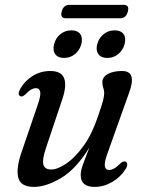

<svg xmlns="http://www.w3.org/2000/svg" viewBox="-20 -742 579 772"><path d="M485 -92Q491 -89.5 491.5 -81.2Q492 -73 485.5 -63Q465 -30 431 -10.2Q397 9.5 360.5 9.5Q304.5 9.5 304.5 -38Q304.5 -56.5 314.5 -83.5Q324.5 -110.5 339.5 -149Q285.5 -61.5 225.2 -26Q165 9.5 117 9.5Q61.5 9.5 53 -29.5Q44.5 -68.5 68 -134L131.5 -320Q144.5 -357 141.8 -372.2Q139 -387.5 124.5 -387.5Q115.5 -387.5 105.5 -382Q95.5 -376.5 81.5 -362Q69 -351 62 -355Q48.5 -361 61.5 -385Q79.5 -417 111.5 -436.8Q143.5 -456.5 182 -456.5Q227 -456.5 238 -427Q249 -397.5 230.5 -343L165 -147.5Q149 -99.5 154.5 -80Q160 -60.5 185.5 -60.5Q211.5 -60.5 246.5 -84.2Q281.5 -108 315.8 -155.2Q350 -202.5 373.5 -273Q389 -317 394 -336.5Q399 -356 399 -367.5Q399 -379 395.2 -389Q391.5 -399 391.5 -411.5Q391.5 -432 413 -444.2Q434.5 -456.5 471.5 -456.5Q532 -456.5 498.5 -367.5L414 -130.5Q399 -90 401.5 -74.2Q404 -58.5 419 -58.5Q428 -58.5 438.5 -64.2Q449 -70 464.5 -85.5Q477.5 -96 485 -92ZM237.5 -509Q213 -509 202 -524.5Q191 -540 197.5 -564.5Q204 -589.5 223 -604.8Q242 -620 267 -620Q292 -620 302.8 -604.8Q313.5 -589.5 307 -564.5Q300.5 -540.5 281.8 -524.8Q263 -509 237.5 -509ZM411.5 -509Q386.5 -509 375.5 -524.5Q364.5 -540 371 -564.5Q377.5 -589.5 396.8 -604.8Q416 -620 440.5 -620Q466 -620 476.8 -604.8Q487.5 -589.5 481 -564.5Q474.5 -540.5 455.8 -524.8Q437 -509 411.5 -509ZM228 -695.5Q235 -722.5 259.5 -722.5H477Q501.5 -722.5 494 -695.5Q487 -668.5 463 -668.5H245.5Q221 -668.5 228 -695.5Z"/></svg>

Font: Fraunces 72pt S050
Style: Italic
Weight: 400
Italic angle: -16°
Version: Version 1.000; ttfautohint (v1.8.3)